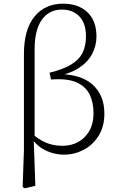

<svg xmlns="http://www.w3.org/2000/svg" viewBox="-20 -820 640 1043"><path d="M103 196 110 -5V-527Q110 -659 167 -729.5Q224 -800 323 -800Q406 -800 455 -753.5Q504 -707 504 -621Q504 -572 480.5 -527Q457 -482 406.5 -449.5Q356 -417 276 -405V-418Q413 -421 480 -363Q547 -305 547 -203Q547 -132 515.5 -82Q484 -32 434 -6Q384 20 329 20Q271 20 221 -6.5Q171 -33 139 -88H137L146 -101Q186 -64 227.5 -46Q269 -28 318 -28Q393 -28 440.5 -76Q488 -124 488 -205Q488 -262 467.5 -305.5Q447 -349 397 -372Q347 -395 257 -388L249 -425Q323 -443 366.5 -469.5Q410 -496 428.5 -533.5Q447 -571 447 -622Q447 -694 411 -731Q375 -768 316 -768Q247 -768 207.5 -713Q168 -658 168 -551V-74L163 -66L172 189L115 203Z"/></svg>

Font: Noto Serif JP
Style: Regular
Weight: 200
Designer: Ryoko NISHIZUKA 西塚涼子 (kana & ideographs); Frank Grießhammer (Latin, Greek & Cyrillic); Wenlong ZHANG 张文龙 (bopomofo); San
Foundry: Adobe
Version: Version 2.001;hotconv 1.1.0;makeotfexe 2.6.0